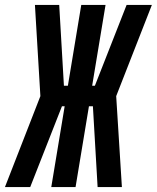

<svg xmlns="http://www.w3.org/2000/svg" viewBox="-62 -755 633 775"><path d="M430 0H332L313 -326H297L243 0H145L199 -326H188L60 0H-42L101 -367L79 -735H177L196 -409H212L266 -735H364L310 -409H321L449 -735H551L407 -367Z"/></svg>

Font: Iosevka Curly Extrabold
Style: Italic
Weight: 800
Italic angle: -9°
Monospace: yes
Designer: Belleve Invis
Foundry: Belleve Invis
Version: Version 22.1.2; ttfautohint (v1.8.4)